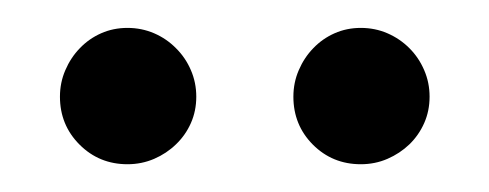

<svg xmlns="http://www.w3.org/2000/svg" viewBox="-20 -655 354 139"><path d="M192.4 -585Q192.4 -595.2 196.3 -604.2Q200.2 -613.3 206.8 -620.1Q213.4 -627 222.2 -630.9Q231 -634.8 241.2 -634.8Q251.5 -634.8 260.5 -630.9Q269.5 -627 276.4 -620.1Q283.2 -613.3 287.1 -604.2Q291 -595.2 291 -585Q291 -574.7 287.1 -565.9Q283.2 -557.1 276.4 -550.5Q269.5 -543.9 260.5 -540Q251.5 -536.1 241.2 -536.1Q220.7 -536.1 206.5 -550.3Q192.4 -564.5 192.4 -585ZM23.4 -585Q23.4 -595.2 27.3 -604.2Q31.2 -613.3 37.8 -620.1Q44.4 -627 53.2 -630.9Q62 -634.8 72.3 -634.8Q82.5 -634.8 91.6 -630.9Q100.6 -627 107.4 -620.1Q114.3 -613.3 118.2 -604.2Q122.1 -595.2 122.1 -585Q122.1 -574.7 118.2 -565.9Q114.3 -557.1 107.4 -550.5Q100.6 -543.9 91.6 -540Q82.5 -536.1 72.3 -536.1Q51.8 -536.1 37.6 -550.3Q23.4 -564.5 23.4 -585Z"/></svg>

Font: Smythe
Style: Regular
Weight: 400
Version: Version 1.000